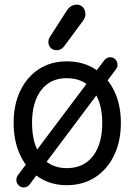

<svg xmlns="http://www.w3.org/2000/svg" viewBox="-20 -800 592 845"><path d="M274 15Q204 15 151.5 -19.5Q99 -54 69.5 -116Q40 -178 40 -259Q40 -340 69.5 -401Q99 -462 151.5 -496Q204 -530 274 -530Q345 -530 398.5 -496Q452 -462 482 -401Q512 -340 512 -259Q512 -178 482 -116Q452 -54 398.5 -19.5Q345 15 274 15ZM274 -60Q348 -60 389 -113Q430 -166 430 -259Q430 -350 389 -403Q348 -456 274 -456Q201 -456 161 -403Q121 -350 121 -259Q121 -166 161 -113Q201 -60 274 -60ZM84 25Q71 25 61.5 15Q52 5 52 -8Q52 -19 58 -28L439 -535Q450 -548 465 -548Q479 -548 488 -538.5Q497 -529 497 -515Q497 -504 491 -496L111 11Q101 25 84 25ZM228 -579Q213 -579 203 -589.5Q193 -600 193 -614Q193 -628 200 -638L275 -755Q285 -771 302.5 -777Q320 -783 334 -776Q345 -771 350.5 -760Q356 -749 356 -737Q356 -730 353.5 -723Q351 -716 345 -708L263 -597Q250 -579 228 -579Z"/></svg>

Font: National Park
Style: Regular
Weight: 400
Designer: Andrea Herstowski, Ben Hoepner
Version: Version 1.009